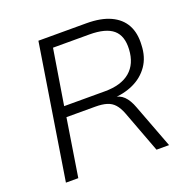

<svg xmlns="http://www.w3.org/2000/svg" viewBox="-126 -827 937 948"><g transform="rotate(-20 343.0 -352.5)"><path d="M62 0 174 -705H426Q502 -705 552 -682Q602 -659 625.5 -616Q649 -573 645 -511Q643 -448 612.5 -404Q582 -360 531 -336.5Q480 -313 415 -311V-317L424 -316Q458 -314 480 -292.5Q502 -271 517 -230L604 0H538L455 -221Q443 -252 427 -270Q411 -288 387 -295.5Q363 -303 326 -303H175L127 0ZM183 -358H397Q483 -358 529.5 -397.5Q576 -437 580 -512Q584 -582 545.5 -615Q507 -648 421 -648H230Z"/></g></svg>

Font: Nunito Sans 10pt Light
Style: Italic
Weight: 300
Italic angle: -9°
Designer: Vernon Adams
Foundry: Vernon Adams
Version: Version 3.101;gftools[0.9.27]